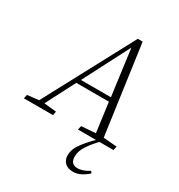

<svg xmlns="http://www.w3.org/2000/svg" viewBox="-238 -812 1110 1193"><g transform="rotate(30 316.5 -215.5)"><path d="M-28 0 -22 -28 60 -37 400 -674H435L524 -36L621 -28L615 0H360L366 -28L468 -36L440 -246H206L98 -37L186 -28L181 0ZM222 -276H437L393 -607ZM384 170Q384 125 419 79Q454 33 498 -8H522Q479 35 452.5 75.5Q426 116 426 154Q426 210 477 210Q496 210 518.5 202Q541 194 559 181L569 194Q548 214 520.5 228.5Q493 243 464 243Q424 243 404 222Q384 201 384 170Z"/></g></svg>

Font: Source Serif Pro Light
Style: Italic
Weight: 300
Italic angle: -12°
Designer: Frank Grießhammer
Foundry: Adobe Systems Incorporated
Version: Version 3.001;hotconv 1.0.111;makeotfexe 2.5.65597